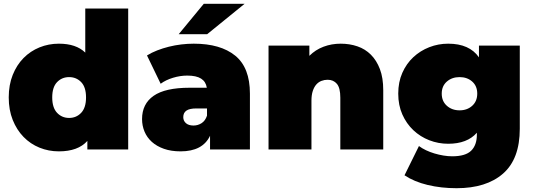

<svg xmlns="http://www.w3.org/2000/svg" viewBox="-20 -787 2807 1011"><path d="M344 -166Q382 -166 407.5 -193Q433 -220 433 -274Q433 -328 407.5 -354.5Q382 -381 344 -381Q306 -381 280.5 -354.5Q255 -328 255 -274Q255 -220 280.5 -193Q306 -166 344 -166ZM655 0H440V-45Q391 10 290 10Q236 10 188 -9.5Q140 -29 104 -66Q68 -103 47 -155.5Q26 -208 26 -274Q26 -340 47 -392.5Q68 -445 104 -481.5Q140 -518 188 -537.5Q236 -557 290 -557Q381 -557 429 -510V-742H655Z M1070 -216H1014Q978 -216 961.5 -204.5Q945 -193 945 -170Q945 -151 959 -138.5Q973 -126 999 -126Q1022 -126 1041.5 -138.5Q1061 -151 1070 -178ZM931 10Q881 10 843 -3.5Q805 -17 779.5 -40Q754 -63 741 -94Q728 -125 728 -160Q728 -240 789 -282.5Q850 -325 978 -325H1069Q1064 -357 1039 -373Q1014 -389 966 -389Q929 -389 891 -377.5Q853 -366 826 -346L754 -495Q778 -510 807.5 -521.5Q837 -533 869 -541Q901 -549 934.5 -553Q968 -557 1000 -557Q1141 -557 1218.5 -494Q1296 -431 1296 -294V0H1086V-72Q1047 10 931 10ZM921 -607 1053 -767H1268L1071 -607Z M1774 -557Q1821 -557 1862 -543Q1903 -529 1933 -499Q1963 -469 1980.5 -423Q1998 -377 1998 -312V0H1772V-273Q1772 -324 1754 -345.5Q1736 -367 1705 -367Q1688 -367 1672.5 -361Q1657 -355 1645.5 -342Q1634 -329 1627 -308Q1620 -287 1620 -257V0H1394V-547H1609V-493Q1641 -525 1683.5 -541Q1726 -557 1774 -557Z M2400 -206Q2440 -206 2466.5 -230Q2493 -254 2493 -294Q2493 -334 2466.5 -357.5Q2440 -381 2400 -381Q2360 -381 2333 -357.5Q2306 -334 2306 -294Q2306 -254 2333 -230Q2360 -206 2400 -206ZM2340 -30Q2288 -30 2240.5 -48.5Q2193 -67 2156.5 -101.5Q2120 -136 2098.5 -184.5Q2077 -233 2077 -294Q2077 -355 2098.5 -403.5Q2120 -452 2156.5 -486Q2193 -520 2240.5 -538.5Q2288 -557 2340 -557Q2452 -557 2502 -485V-547H2717V-109Q2717 50 2629 127Q2541 204 2384 204Q2303 204 2232 187Q2161 170 2110 136L2186 -18Q2202 -6 2223 4Q2244 14 2267.5 21Q2291 28 2315 32Q2339 36 2361 36Q2431 36 2461 6.5Q2491 -23 2491 -78V-88Q2440 -30 2340 -30Z"/></svg>

Font: Montserrat-Alt1 Black
Style: Regular
Weight: 900
Designer: Differentunic
Foundry: Differentunic
Version: Version 7.222